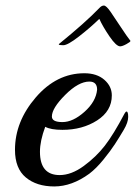

<svg xmlns="http://www.w3.org/2000/svg" viewBox="-20 -662 490 692"><path d="M436 -260Q442 -260 442 -240.5Q442 -221 426 -194Q410 -167 394.5 -143Q379 -119 353 -87Q327 -55 302 -36Q239 10 175.5 10Q112 10 73 -22.5Q34 -55 34 -122Q34 -224 109 -311Q184 -398 284 -398Q329 -398 356 -374.5Q383 -351 383 -318Q383 -262 330 -228Q277 -194 205 -194Q163 -194 143 -205Q124 -154 124 -115Q124 -31 195 -31Q237 -31 281.5 -63.5Q326 -96 357.5 -136.5Q389 -177 429 -253Q433 -260 436 -260ZM330 -339Q330 -368 302 -368Q263 -368 215 -320Q167 -272 167 -242Q167 -222 205 -222Q243 -222 284.5 -259Q326 -296 330 -339ZM450 -515V-514Q450 -511 435.5 -503Q421 -495 413 -495Q399 -495 374.5 -531Q350 -567 338 -594Q305 -562 264.5 -530.5Q224 -499 208 -499Q192 -499 192 -502V-503Q288 -581 338 -633Q346 -642 354.5 -642Q363 -642 378.5 -619.5Q394 -597 416 -563.5Q438 -530 450 -515Z"/></svg>

Font: Playball
Style: Regular
Weight: 400
Designer: Robert E. Leuschke
Foundry: Robert E. Leuschke
Version: Version 1.001